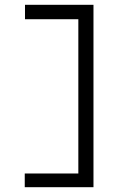

<svg xmlns="http://www.w3.org/2000/svg" viewBox="-20 -690 540 799"><path d="M369 -670V89H83V32H306V-610H84V-670Z"/></svg>

Font: Inconsolata
Style: Regular
Weight: 400
Designer: Raph Levien, Kirill Tkachev
Foundry: Cyreal
Version: Version 1.013